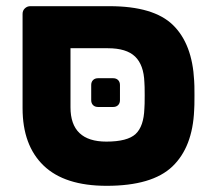

<svg xmlns="http://www.w3.org/2000/svg" viewBox="-20 -591 690 621"><path d="M53 -241V-546Q53 -557 60.5 -564Q68 -571 78 -571H334Q477 -571 539.5 -510Q602 -449 608 -330Q609 -320 609 -283Q609 -245 608 -235Q603 -115 537.5 -52.5Q472 10 325 10Q189 10 121 -55.5Q53 -121 53 -241ZM447 -240Q448 -250 448 -283Q448 -315 447 -325Q445 -381 417 -408Q389 -435 329 -435H208V-244Q208 -133 324 -133Q392 -133 418.5 -157.5Q445 -182 447 -240ZM275 -267V-316Q275 -326 281 -332Q287 -338 297 -338H346Q356 -338 362 -332Q368 -326 368 -316V-267Q368 -257 362 -251Q356 -245 346 -245H297Q287 -245 281 -251Q275 -257 275 -267Z"/></svg>

Font: Rubik
Style: Regular
Weight: 700
Designer: Hubert & Fischer
Foundry: Hubert & Fischer
Version: Version 1.100